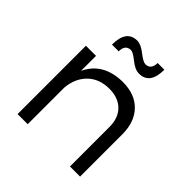

<svg xmlns="http://www.w3.org/2000/svg" viewBox="-196 -896 1047 1047"><g transform="rotate(45 328.0 -372.5)"><path d="M95 0V-527H173V-411Q227 -528 377 -530Q471 -530 524 -475.5Q577 -421 577 -325V0H499V-304Q499 -374 459.5 -413Q420 -452 350 -452Q273 -451 226.5 -405Q180 -359 173 -283V0ZM191 -632Q191 -745 274 -745Q302 -745 340 -715Q378 -685 395 -685Q438 -685 438 -737H490Q490 -624 407 -624Q376 -624 339 -654Q302 -684 286 -684Q243 -684 243 -632Z"/></g></svg>

Font: Trueno
Style: Lt
Weight: 300
Designer: Julieta Ulanovsky
Foundry: Julieta Ulanovsky
Version: Version 3.001b